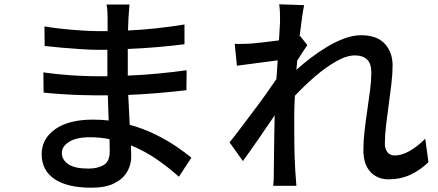

<svg xmlns="http://www.w3.org/2000/svg" viewBox="-20 -821 2040 894"><path d="M490 -173Q447 -182 399 -182Q335 -182 301.5 -160.5Q268 -139 268 -109Q268 -77 298 -56.5Q328 -36 392 -36Q434 -36 462.5 -52.5Q491 -69 491 -117ZM182 -484Q216 -479 262 -474.5Q308 -470 353.5 -468Q399 -466 429 -466H480V-589H439Q406 -589 359.5 -592Q313 -595 267 -599Q221 -603 188 -607L187 -698Q221 -692 267.5 -687Q314 -682 360 -679Q406 -676 438 -676H481V-737Q481 -750 480 -769Q479 -788 476 -800H583Q582 -787 580.5 -770Q579 -753 578 -732L576 -679Q641 -682 706.5 -689Q772 -696 839 -707V-615Q784 -608 716 -602Q648 -596 575 -593V-469Q649 -472 716.5 -478.5Q784 -485 849 -494L848 -401Q779 -393 714 -387.5Q649 -382 577 -379L584 -240Q649 -222 703.5 -195Q758 -168 800 -139.5Q842 -111 871 -87L813 2Q770 -37 714 -76.5Q658 -116 590 -144L591 -92Q591 -54 572 -21Q553 12 512 32.5Q471 53 405 53Q293 53 233.5 12.5Q174 -28 174 -103Q174 -175 237 -219.5Q300 -264 412 -264Q432 -264 450 -263Q468 -262 486 -260L482 -377H427Q395 -377 351 -378.5Q307 -380 262.5 -383Q218 -386 183 -390Z M1284 -720Q1284 -740 1283.5 -760.5Q1283 -781 1280 -801L1396 -797Q1392 -778 1386.5 -740Q1381 -702 1375 -652L1378 -653L1411 -611Q1402 -598 1389 -578Q1376 -558 1364 -539L1360 -496Q1390 -523 1426.5 -551Q1463 -579 1503 -603Q1543 -627 1583.5 -642Q1624 -657 1661 -657Q1735 -657 1771.5 -617.5Q1808 -578 1808 -516Q1808 -478 1802.5 -431Q1797 -384 1790 -334Q1783 -284 1777.5 -237Q1772 -190 1772 -151Q1772 -129 1783.5 -113Q1795 -97 1818 -97Q1850 -97 1886.5 -117.5Q1923 -138 1960 -175L1975 -66Q1937 -29 1891 -7.5Q1845 14 1789 14Q1737 14 1704.5 -21Q1672 -56 1672 -123Q1672 -164 1677.5 -212Q1683 -260 1690.5 -309.5Q1698 -359 1703.5 -404Q1709 -449 1709 -484Q1709 -525 1689 -544Q1669 -563 1633 -563Q1594 -563 1545.5 -535.5Q1497 -508 1447 -465Q1397 -422 1353 -375Q1350 -321 1350 -273Q1350 -208 1350.5 -150Q1351 -92 1355 -24Q1356 -11 1357.5 8.5Q1359 28 1360 44H1252Q1254 28 1254.5 9Q1255 -10 1255 -22Q1256 -69 1256 -107.5Q1256 -146 1257 -187.5Q1258 -229 1259 -284Q1224 -232 1183.5 -173.5Q1143 -115 1111 -71L1049 -158Q1070 -184 1098.5 -222Q1127 -260 1158.5 -301.5Q1190 -343 1218.5 -383Q1247 -423 1267 -453L1273 -540L1083 -515L1073 -617Q1092 -616 1109 -616.5Q1126 -617 1148 -618Q1171 -620 1207 -624Q1243 -628 1279 -633Z"/></svg>

Font: Source Han Sans SC Medium
Style: Regular
Weight: 500
Designer: Ryoko NISHIZUKA 西塚涼子 (kana, bopomofo & ideographs); Paul D. Hunt (Latin, Greek & Cyrillic); Sandoll Communications 산돌커뮤니
Foundry: Adobe
Version: Version 2.004;hotconv 1.0.118;makeotfexe 2.5.65603